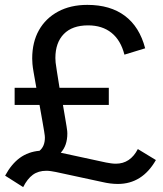

<svg xmlns="http://www.w3.org/2000/svg" viewBox="-20 -731 669 787"><path d="M463 23Q448 23 432 21Q416 19 399 15L209 -26Q199 -28 189 -29.5Q179 -31 170 -31Q137 -31 114.5 -14.5Q92 2 75 36L1 -11Q27 -59 61.5 -84Q96 -109 142 -113Q164 -131 164 -167Q164 -170 163.5 -175Q163 -180 161 -192.5Q159 -205 154.5 -230.5Q150 -256 142 -301H40V-371H129Q122 -411 118 -433.5Q114 -456 113 -469Q112 -482 112 -491Q112 -558 139.5 -607Q167 -656 218 -683.5Q269 -711 338 -711Q432 -711 492 -666Q552 -621 575 -533L490 -507Q475 -566 437 -596.5Q399 -627 341 -627Q276 -627 241.5 -591.5Q207 -556 207 -493Q207 -485 208 -474.5Q209 -464 213 -440Q217 -416 224 -371H426V-301H238Q244 -266 247.5 -245Q251 -224 253 -212Q255 -200 255.5 -194Q256 -188 256 -184Q256 -134 229 -105L414 -65Q425 -63 435 -61.5Q445 -60 455 -60Q514 -60 545 -120L619 -75Q563 23 463 23Z"/></svg>

Font: Red Hat Display Medium
Style: Regular
Weight: 500
Designer: Pentagram, MCKL
Foundry: Pentagram, MCKL
Version: Version 1.023